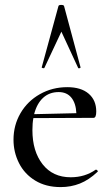

<svg xmlns="http://www.w3.org/2000/svg" viewBox="-20 -750 451 782"><path d="M371 -59Q374 -59 377 -55.5Q380 -52 377 -50Q342 -17 305.5 -2.5Q269 12 227 12Q167 12 123.5 -14.5Q80 -41 57.5 -85.5Q35 -130 35 -181Q35 -240 63.5 -289Q92 -338 142.5 -366.5Q193 -395 254 -395Q310 -395 341 -368.5Q372 -342 372 -296Q372 -270 361 -270L116 -269Q112 -249 112 -220Q112 -134 153.5 -81Q195 -28 268 -28Q326 -28 370 -59ZM119 -285 291 -289Q289 -330 270.5 -352.5Q252 -375 219 -375Q181 -375 155.5 -351.5Q130 -328 119 -285ZM308 -475Q308 -473 303.5 -472Q299 -471 298 -474L230 -621L161 -474Q160 -471 154.5 -472.5Q149 -474 150 -476L218 -725Q219 -730 229 -730Q240 -730 241 -725L308 -476Z"/></svg>

Font: Cormorant Infant Medium
Style: Regular
Weight: 500
Designer: Christian Thalmann (Catharsis Fonts)
Version: Version 3.000